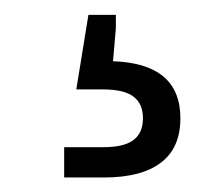

<svg xmlns="http://www.w3.org/2000/svg" viewBox="-20 -39 280 263"><path d="M67.9 204.1V162.6H122.1Q149.9 162.6 162.8 152.8Q175.8 143.1 175.8 123Q175.8 103 162.8 93.3Q149.9 83.5 121.1 83.5H84.5L101.1 -18.6H138.7V0L134.8 44.9Q180.7 46.4 203.9 65.9Q227.1 85.4 227.1 123Q227.1 163.6 200.4 183.8Q173.8 204.1 122.6 204.1Z"/></svg>

Font: Inter 17pt Light
Style: Regular
Weight: 300
Version: Version 4.001;git-66647c0bb